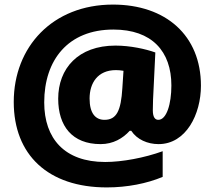

<svg xmlns="http://www.w3.org/2000/svg" viewBox="-20 -743 937 838"><path d="M857 -369C857 -588 704 -723 473 -723C209 -723 40 -538 40 -298C40 -67 190 75 446 75C535 75 621 58 690 29V-83C610 -54 513 -36 439 -36C262 -36 173 -138 173 -296C173 -481 277 -614 475 -614C643 -614 728 -519 728 -370C728 -289 707 -220 671 -220C657 -220 647 -231 647 -262C647 -280 648 -301 648 -308L658 -514C616 -529 549 -544 484 -544C321 -544 234 -444 234 -312C234 -193 295 -114 419 -114C474 -114 516 -139 546 -172H553C578 -134 624 -114 672 -114C792 -114 857 -244 857 -369ZM371 -313C371 -380 406 -437 486 -437C498 -437 506 -436 519 -434L514 -358C508 -260 489 -220 436 -220C397 -220 371 -248 371 -313Z"/></svg>

Font: Noto Sans Malayalam Black
Style: Regular
Weight: 900
Designer: Jelle Bosma - Monotype Design Team
Foundry: Monotype Imaging Inc.
Version: Version 2.104